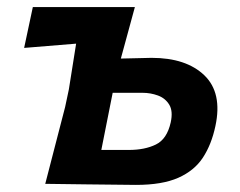

<svg xmlns="http://www.w3.org/2000/svg" viewBox="-20 -518 676 541"><path d="M107.5 0Q121.5 -54 134.5 -104.5Q147.5 -155 163.5 -216.5L174 -266Q185.5 -337.5 194.5 -395Q120.5 -389 48 -383L72.5 -498H360Q350 -460.5 340.2 -425.2Q330.5 -390 320.5 -353Q342 -353.5 364.5 -354Q387 -354.5 407 -355Q504.5 -355 555.8 -305.8Q607 -256.5 587 -163Q576 -111 551.8 -74Q527.5 -37 482.2 -17Q437 3 363 3Q287 2.5 224.2 1.5Q161.5 0.5 107.5 0ZM265.5 -95.5H343Q388 -95.5 419.2 -110.8Q450.5 -126 461 -173Q468 -205 456.8 -223.2Q445.5 -241.5 424.8 -249Q404 -256.5 382 -256.5H297.5Q289.5 -215 281.2 -174.5Q273 -134 265.5 -95.5Z"/></svg>

Font: Commissioner Loud SemiBold
Style: Italic
Weight: 600
Italic angle: -12°
Designer: Kostas Bartsokas
Foundry: Kostas Bartsokas
Version: Version 1.000; ttfautohint (v1.8.3)